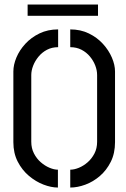

<svg xmlns="http://www.w3.org/2000/svg" viewBox="-20 -837 566 862"><path d="M104 -766V-816.8H420V-766ZM295.4 5V-75.2Q313.2 -75.2 334 -83.7Q354.8 -92.2 373.3 -108.3Q391.8 -124.4 403.9 -147.6Q416 -170.8 416 -200.6V-500Q416 -521.2 407.7 -542.8Q399.4 -564.4 383.7 -583.3Q368 -602.2 345.8 -613.7Q323.6 -625.2 295.4 -625.2V-705Q341.6 -705 378.8 -686.9Q416 -668.8 442.1 -640.1Q468.2 -611.4 482.3 -578.5Q496.4 -545.6 496.4 -516V-198.6Q496.4 -148.6 477.4 -110.6Q458.4 -72.6 428.4 -46.8Q398.4 -21 363.2 -8Q328 5 295.4 5ZM240 5Q210 5 175.4 -8.2Q140.8 -21.4 109.9 -47.4Q79 -73.4 59.5 -111.4Q40 -149.4 40 -198.6V-516Q40 -546.2 53.8 -579.1Q67.6 -612 94 -640.6Q120.4 -669.2 157.6 -687.1Q194.8 -705 241 -705V-625.2Q212.8 -625.2 190.6 -613.4Q168.4 -601.6 152.7 -582.4Q137 -563.2 128.7 -541.6Q120.4 -520 120.4 -500V-200.6Q120.4 -171.4 132.5 -148Q144.6 -124.6 163.2 -108.5Q181.8 -92.4 202.3 -83.8Q222.8 -75.2 240 -75.2Z"/></svg>

Font: Stick No Bills ExtraLight
Style: Regular
Weight: 200
Designer: Kosala Senevirathne, Siva Puranthara, Lasantha Premarathna, Tharique Azeez
Foundry: mooniak
Version: Version 2.000